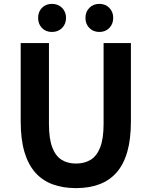

<svg xmlns="http://www.w3.org/2000/svg" viewBox="-20 -965 788 999"><path d="M375.6 13.8Q307.5 13.8 254 -5.9Q200.6 -25.5 163.5 -67.2Q126.4 -109 107 -175Q87.7 -241 87.7 -332.8V-740.8H234.7V-319.8Q234.7 -243.4 251.9 -198.2Q269.1 -153 300.7 -133.5Q332.2 -114 375.6 -114Q419.5 -114 451.6 -133.5Q483.6 -153 501.3 -198.2Q519 -243.4 519 -319.8V-740.8H661.1V-332.8Q661.1 -241 642.2 -175Q623.2 -109 586.3 -67.2Q549.3 -25.5 496.2 -5.9Q443 13.8 375.6 13.8ZM250.1 -798.7Q218 -798.7 198.1 -819.5Q178.3 -840.3 178.3 -872.1Q178.3 -903.1 198.1 -924Q218 -944.8 250.1 -944.8Q282.5 -944.8 303.1 -924Q323.6 -903.1 323.6 -872.1Q323.6 -840.3 303.1 -819.5Q282.5 -798.7 250.1 -798.7ZM497.2 -798.7Q465.1 -798.7 444.8 -819.5Q424.6 -840.3 424.6 -872.1Q424.6 -903.1 444.8 -924Q465.1 -944.8 497.2 -944.8Q528.6 -944.8 548.9 -924Q569.1 -903.1 569.1 -872.1Q569.1 -840.3 548.9 -819.5Q528.6 -798.7 497.2 -798.7Z"/></svg>

Font: Noto Sans JP
Style: Regular
Weight: 100
Designer: Ryoko NISHIZUKA 西塚涼子 (kana, bopomofo & ideographs); Paul D. Hunt (Latin, Greek & Cyrillic); Sandoll Communications 산돌커뮤니
Foundry: Adobe
Version: Version 2.004;hotconv 1.0.118;makeotfexe 2.5.65603